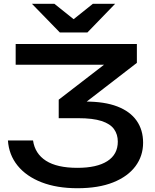

<svg xmlns="http://www.w3.org/2000/svg" viewBox="-20 -983 823 1017"><path d="M63 -750H705V-650L381 -400L361 -445H433Q534 -445 601.5 -419Q669 -393 703.5 -344Q738 -295 738 -227Q738 -157 697.5 -102.5Q657 -48 579.5 -17Q502 14 390 14Q281 14 200 -17.5Q119 -49 73 -106Q27 -163 22 -239H155Q165 -169 223.5 -131.5Q282 -94 390 -94Q493 -94 548.5 -129.5Q604 -165 604 -233Q604 -271 584 -299Q564 -327 518 -342Q472 -357 394 -357H291V-455L623 -711L653 -640H63ZM443 -811H297L149 -963H268L398 -859H342L472 -963H590Z"/></svg>

Font: Bounded
Style: Regular
Weight: 400
Designer: Vlad Churkin
Version: Version 1.0